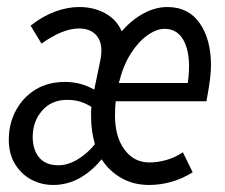

<svg xmlns="http://www.w3.org/2000/svg" viewBox="-20 -516 640 546"><path d="M318 -280H514Q524 -350 506.5 -392Q489 -434 448 -434Q425 -434 399 -415.5Q373 -397 351.5 -363Q330 -329 318 -280ZM146 -46Q173 -46 200.5 -62.5Q228 -79 250 -106Q245 -123 242 -142.5Q239 -162 239 -184Q239 -191 239 -198Q239 -205 240 -212Q226 -221 209.5 -226.5Q193 -232 171 -232Q126 -232 99.5 -201Q73 -170 73 -127Q73 -90 91.5 -68Q110 -46 146 -46ZM131 10Q98 10 69.5 -5Q41 -20 23 -49Q5 -78 5 -119Q5 -164 25 -201.5Q45 -239 80.5 -261Q116 -283 165 -283Q188 -283 208.5 -277.5Q229 -272 248 -261L264 -338Q275 -386 258 -410.5Q241 -435 205 -435Q180 -435 153 -423.5Q126 -412 98 -392L67 -443Q101 -470 136.5 -483Q172 -496 205 -496Q247 -496 279.5 -478Q312 -460 326 -427Q355 -460 388.5 -478Q422 -496 456 -496Q516 -496 548 -450Q580 -404 580 -330Q580 -313 577 -289Q574 -265 567 -228H309Q308 -218 307.5 -208.5Q307 -199 307 -188Q307 -127 334 -90.5Q361 -54 405 -54Q428 -54 453 -61Q478 -68 500 -83L528 -26Q497 -7 466 1.5Q435 10 404 10Q360 10 325.5 -9.5Q291 -29 269 -63Q240 -28 205.5 -9Q171 10 131 10Z"/></svg>

Font: Red Hat Mono
Style: Italic
Weight: 300
Italic angle: -12°
Monospace: yes
Designer: Pentagram, MCKL
Foundry: Pentagram, MCKL
Version: Version 1.023